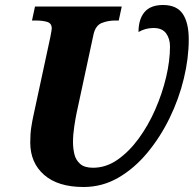

<svg xmlns="http://www.w3.org/2000/svg" viewBox="-20 -740 775 768"><path d="M314 8Q212 8 156.5 -40.5Q101 -89 101 -170Q101 -204 105 -230.5Q109 -257 114 -279L181 -590Q187 -621 187 -626Q187 -647 168.5 -652.5Q150 -658 121 -658H108L120 -714H467L455 -658H442Q412 -658 387 -648Q362 -638 354 -602L286 -286Q282 -267 277 -234Q272 -201 272 -171Q272 -147 277.5 -123.5Q283 -100 300.5 -84.5Q318 -69 352 -69Q404 -69 450 -101Q496 -133 534.5 -185.5Q573 -238 601 -302Q629 -366 644.5 -431.5Q660 -497 660 -554Q660 -585 644.5 -606.5Q629 -628 594 -628Q562 -628 534 -612Q534 -663 558 -691.5Q582 -720 632 -720Q687 -720 711 -684.5Q735 -649 735 -582Q735 -508 715.5 -426.5Q696 -345 658.5 -268Q621 -191 569 -128.5Q517 -66 453 -29Q389 8 314 8Z"/></svg>

Font: Noto Serif SemiCondensed ExtraBold
Style: Italic
Weight: 800
Width: 4
Italic angle: -12°
Designer: Monotype Design Team
Foundry: Monotype Imaging Inc.
Version: Version 2.014; ttfautohint (v1.8.4.7-5d5b)